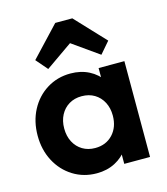

<svg xmlns="http://www.w3.org/2000/svg" viewBox="-113 -838 814 935"><g transform="rotate(-15 294.0 -370.0)"><path d="M260 10Q194 10 141 -23Q88 -56 58 -113Q28 -170 28 -241Q28 -313 58 -370Q88 -427 141 -460Q194 -493 260 -493Q312 -493 353 -472Q394 -451 418.5 -413.5Q443 -376 445 -329V-155Q443 -107 418.5 -70Q394 -33 353 -11.5Q312 10 260 10ZM284 -111Q339 -111 373 -147.5Q407 -184 407 -242Q407 -280 391.5 -309.5Q376 -339 348.5 -355.5Q321 -372 284 -372Q248 -372 220.5 -355.5Q193 -339 177.5 -309.5Q162 -280 162 -242Q162 -203 177.5 -173.5Q193 -144 220.5 -127.5Q248 -111 284 -111ZM400 0V-130L421 -248L400 -364V-483H530V0ZM162 -542 112 -600 253 -750H339L480 -600L430 -542L249 -670L344 -669Z"/></g></svg>

Font: Outfit SemiBold
Style: Regular
Weight: 600
Designer: Rodrigo Fuenzalida
Foundry: fragTYPE
Version: Version 1.100;gftools[0.9.27]